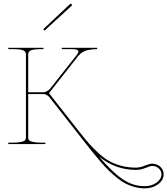

<svg xmlns="http://www.w3.org/2000/svg" viewBox="-20 -778 904 1037"><path d="M213.4 -620.1 357.4 -755.4Q361.8 -759.8 366.2 -755.4Q371.1 -751 367.2 -747.1L220.7 -612.8ZM515.1 67.4Q583.5 148.9 639.9 188.2Q696.3 227.5 761.2 227.5Q799.8 227.5 825.9 208Q852.1 188.5 852.1 163.1Q852.1 145 837.4 131.6Q822.8 118.2 801.8 118.2Q792.5 118.2 766.1 128.9Q739.7 139.6 714.4 139.6Q602.5 139.6 515.1 67.4ZM24.9 -520H214.8V-512.7H207.5Q162.1 -512.7 147.2 -506.1Q132.3 -499.5 132.3 -485.8V-279.8H215.8Q223.6 -279.8 234.1 -285.6Q244.6 -291.5 250 -298.3L393.6 -480Q403.8 -493.2 403.8 -500Q403.8 -512.7 365.7 -512.7H314V-520H504.9V-512.7Q490.7 -512.7 480.5 -511.7Q470.2 -510.7 454.6 -507.6Q439 -504.4 425.3 -495.8Q411.6 -487.3 401.4 -474.1L244.6 -274.9L404.3 -71.3Q437 -29.8 460.2 -3.2Q483.4 23.4 513.9 50.8Q544.4 78.1 572.5 93.3Q600.6 108.4 636.7 117.9Q672.9 127.4 714.4 127.4Q735.8 127.4 761.7 116.7Q787.6 106 801.8 106Q827.6 106 845.7 122.6Q863.8 139.2 863.8 163.1Q863.8 194.8 834 217Q804.2 239.3 761.2 239.3Q734.4 239.3 708.3 232.4Q682.1 225.6 659.7 214.1Q637.2 202.6 612.8 183.1Q588.4 163.6 567.6 143.3Q546.9 123 521.2 93.3Q495.6 63.5 474.4 36.9Q453.1 10.3 423.8 -27.3Q404.3 -52.7 394 -65.4L247.6 -252Q243.2 -258.3 233.4 -264.2Q223.6 -270 215.8 -270H132.3V-35.2Q132.3 -26.4 136.5 -21Q140.6 -15.6 158 -11.5Q175.3 -7.3 207.5 -7.3H225.1V0H24.9V-7.3H44.9Q77.1 -7.3 94.5 -11.5Q111.8 -15.6 116 -21Q120.1 -26.4 120.1 -35.2V-485.8Q120.1 -499.5 105.2 -506.1Q90.3 -512.7 44.9 -512.7H24.9Z"/></svg>

Font: ZnikomitNo24
Style: Thin
Weight: 300
Designer: gluk
Foundry: gluk
Version: Version 0.55